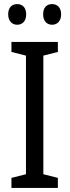

<svg xmlns="http://www.w3.org/2000/svg" viewBox="-20 -919 340 939"><path d="M20 -849C20 -815 40 -798 64 -798C89 -798 108 -815 108 -849C108 -883 89 -899 64 -899C40 -899 20 -884 20 -849ZM191 -849C191 -815 210 -798 235 -798C259 -798 279 -815 279 -849C279 -883 259 -899 235 -899C210 -899 191 -884 191 -849ZM263 0V-49L192 -67V-647L263 -665V-714H36V-665L107 -647V-67L36 -49V0Z"/></svg>

Font: Noto Sans Sinhala UI Condensed
Style: Regular
Weight: 400
Width: 3
Designer: Jelle Bosma - Monotype Design Team
Foundry: Monotype Imaging Inc.
Version: Version 2.006